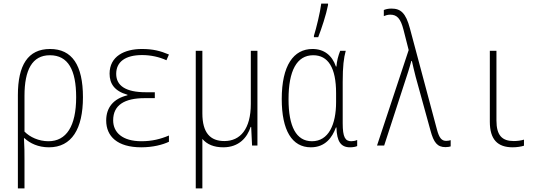

<svg xmlns="http://www.w3.org/2000/svg" viewBox="-20 -814 3040 1074"><path d="M80 -282V240H117V78C117 41 117 7 114 -41H117C148 -12 194 10 254 10C381 10 444 -93 444 -270C444 -450 383 -540 260 -540C136 -540 80 -449 80 -282ZM251 -24C197 -24 147 -47 117 -78V-278C117 -423 160 -505 259 -505C361 -505 406 -423 406 -270C406 -108 351 -24 251 -24Z M770 10C835 10 889 -4 925 -21V-56C878 -36 830 -24 771 -24C665 -24 613 -73 613 -141C613 -226 676 -265 790 -265H846V-298H796C684 -298 630 -334 630 -401C630 -468 681 -506 775 -506C824 -506 872 -495 911 -477L925 -509C878 -529 836 -540 774 -540C676 -540 593 -499 593 -402C593 -347 619 -305 693 -284V-281C614 -262 574 -212 574 -140C574 -51 637 10 770 10Z M1229 10C1317 10 1363 -45 1382 -104H1385L1390 0H1420V-530H1383V-233C1383 -92 1324 -25 1235 -25C1157 -25 1112 -70 1112 -180V-530H1075V240H1112V-37C1138 -6 1177 10 1229 10Z M1736 -614V-606H1760C1779 -655 1804 -730 1815 -786V-794H1777C1771 -745 1749 -655 1736 -614ZM1719 10C1800 10 1839 -46 1859 -101H1862C1864 -22 1887 10 1938 10C1955 10 1970 7 1978 3V-31C1968 -26 1954 -24 1945 -24C1911 -24 1897 -47 1897 -124V-356C1897 -443 1903 -490 1914 -530H1883C1872 -502 1864 -473 1862 -442H1859C1838 -504 1793 -540 1728 -540C1622 -540 1556 -448 1556 -260C1556 -85 1613 10 1719 10ZM1725 -24C1637 -24 1594 -106 1594 -259C1594 -418 1640 -505 1732 -505C1815 -505 1860 -436 1860 -293V-243C1860 -117 1818 -24 1725 -24Z M2472 9C2485 9 2493 7 2501 5V-30C2495 -28 2486 -26 2476 -26C2451 -26 2437 -41 2424 -90L2273 -655C2250 -742 2221 -766 2170 -766C2150 -766 2137 -762 2127 -758V-724C2137 -728 2149 -732 2163 -732C2201 -732 2221 -710 2237 -648L2266 -534L2089 0H2129L2263 -412C2270 -433 2275 -453 2281 -473H2284C2290 -448 2296 -419 2305 -385L2388 -84C2406 -17 2426 9 2472 9Z M2848 10C2871 10 2896 6 2911 1V-33C2896 -28 2874 -25 2854 -25C2789 -25 2757 -56 2757 -140V-530H2720V-133C2720 -34 2763 10 2848 10Z"/></svg>

Font: Noto Sans Mono ExtraCondensed ExtraLight
Style: Regular
Weight: 200
Width: 2
Designer: Monotype Design Team
Foundry: Monotype Imaging Inc.
Version: Version 2.014